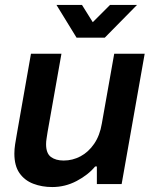

<svg xmlns="http://www.w3.org/2000/svg" viewBox="-20 -743 623 775"><path d="M191 12Q149 12 114 -1.5Q79 -15 58.5 -44.5Q38 -74 38 -123Q38 -141 41 -160.5Q44 -180 48 -202L105 -526H228L172 -210Q170 -196 168 -184Q166 -172 166 -161Q166 -124 185.5 -109.5Q205 -95 237 -95Q273 -95 305 -112Q337 -129 360 -162.5Q383 -196 391 -244L441 -526H564L471 0H371V-71H364Q336 -37 289.5 -12.5Q243 12 191 12ZM533 -723 403 -591H289L208 -723H311L376 -619H320L424 -723Z"/></svg>

Font: Archivo Variable SemiBold
Style: Italic
Weight: 600
Italic angle: -10°
Designer: Hector Gatti
Foundry: Omnibus-Type
Version: Version 2.001